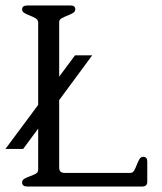

<svg xmlns="http://www.w3.org/2000/svg" viewBox="-61 -684 595 704"><path d="M-41 -138 214 -481H277L24 -138ZM479 -17Q479 0 459 0H40Q20 0 20 -15Q20 -24 29 -29Q38 -34 49.5 -38Q61 -42 70 -47Q79 -52 79 -62V-601Q79 -611 70 -616.5Q61 -622 49.5 -626.5Q38 -631 29 -636Q20 -641 20 -650Q20 -664 41 -664H197Q215 -664 215 -650Q215 -641 206 -636Q197 -631 185.5 -626.5Q174 -622 165 -617Q156 -612 156 -603V-69Q156 -50 176 -50H417Q426 -50 431 -59Q436 -68 440.5 -79.5Q445 -91 450 -100Q455 -109 464 -109Q479 -109 479 -92Z"/></svg>

Font: Jura
Style: Regular
Weight: 400
Designer: Ed Merritt
Foundry: Ten by Twenty
Version: Version 1.007